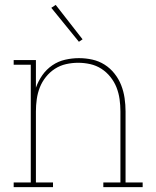

<svg xmlns="http://www.w3.org/2000/svg" viewBox="-20 -766 640 786"><path d="M36 0V-19H106V-501H36V-520H127V-407Q137 -435 153.5 -458.5Q170 -482 194 -498.5Q218 -515 246.5 -521.5Q275 -528 303 -528Q331 -528 358 -522Q385 -516 408 -501.5Q431 -487 448.5 -465Q466 -443 476 -417.5Q486 -392 490 -364.5Q494 -337 494 -310V-19H564V0H403V-19H473V-310Q473 -335 469.5 -360Q466 -385 457 -408Q448 -431 432 -451Q416 -471 395 -484.5Q374 -498 349.5 -503.5Q325 -509 300 -509Q275 -509 250.5 -503.5Q226 -498 205 -484.5Q184 -471 168 -451Q152 -431 143 -408Q134 -385 130.5 -360Q127 -335 127 -310V-19H197V0ZM303 -595 190 -734 208 -746 318 -605Z"/></svg>

Font: Iosevka Etoile Thin
Style: Regular
Weight: 100
Designer: Belleve Invis
Foundry: Belleve Invis
Version: Version 22.1.2; ttfautohint (v1.8.4)